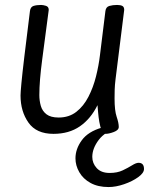

<svg xmlns="http://www.w3.org/2000/svg" viewBox="-20 -527 602 776"><path d="M196 14Q127 14 95 -31.5Q63 -77 63 -141Q63 -153 66.5 -190.5Q70 -228 78.5 -299Q87 -370 101 -482Q103 -499 115.5 -503Q128 -507 146 -507Q154 -507 165.5 -503.5Q177 -500 177 -487Q162 -373 150.5 -286Q139 -199 139 -143Q139 -120 145 -99Q151 -78 168 -65Q185 -52 217 -52Q259 -52 288.5 -75Q318 -98 337.5 -136Q357 -174 368 -218Q379 -262 384 -304L406 -482Q408 -499 422 -503Q436 -507 453 -507Q467 -507 474.5 -503Q482 -499 482 -487L447 -207Q444 -183 443.5 -164Q443 -145 443 -129Q443 -80 451.5 -55Q460 -30 460 -14Q460 -1 440 6.5Q420 14 406 14Q396 14 390.5 0Q385 -14 381.5 -34Q378 -54 376.5 -73Q375 -92 374 -102Q347 -47 303 -16.5Q259 14 196 14ZM419 229Q376 229 346 212.5Q316 196 300.5 169Q285 142 285 113Q285 75 310.5 40Q336 5 391 -11H459Q405 4 379 38.5Q353 73 353 107Q353 133 371 152.5Q389 172 423 172Q454 172 476 161.5Q498 151 514 141Q530 131 540 131Q562 131 562 156Q562 172 538.5 189Q515 206 481.5 217.5Q448 229 419 229Z"/></svg>

Font: Kite One
Style: Regular
Weight: 400
Designer: Eduardo Rodriguez Tunni
Foundry: Eduardo Rodriguez Tunni
Version: Version 1.002; ttfautohint (v1.8.4.7-5d5b);gftools[0.9.23]